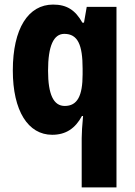

<svg xmlns="http://www.w3.org/2000/svg" viewBox="-20 -672 589 839"><path d="M337 -68V147H489V-642H359L347 -573H340C309 -628 272 -652 212 -652C104 -652 36 -548 36 -364C36 -187 103 -83 208 -83C268 -83 309 -111 338 -165H343C339 -122 337 -91 337 -68ZM263 -209C214 -209 190 -259 190 -363C190 -471 214 -524 261 -524C320 -524 341 -476 341 -372V-347C341 -253 318 -209 263 -209Z"/></svg>

Font: Noto Sans Kannada UI Condensed ExtraBold
Style: Regular
Weight: 800
Width: 3
Designer: Jelle Bosma - Monotype Design Team
Foundry: Monotype Imaging Inc.
Version: Version 2.005